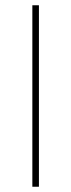

<svg xmlns="http://www.w3.org/2000/svg" viewBox="-20 -710 271 730"><path d="M128 -690V0H103V-690Z"/></svg>

Font: Exo 2 Thin
Style: Regular
Weight: 250
Designer: Natanael Gama
Foundry: Natanael Gama
Version: Version 2.010